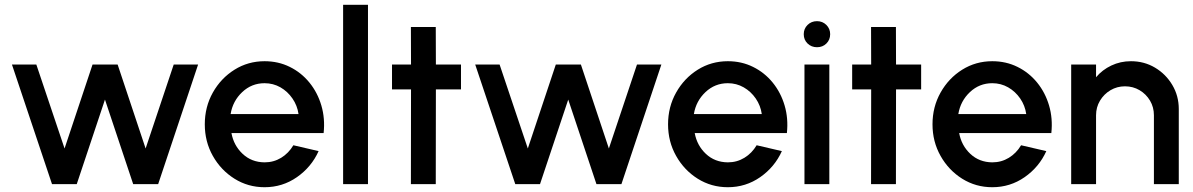

<svg xmlns="http://www.w3.org/2000/svg" viewBox="-20 -770 4990 803"><path d="M301 0H197.5L30 -500H132L250 -149L367 -500H472L589 -149L706.5 -500H808.5L641.5 0H537L419 -353.5Z M1086.5 13Q1017.5 13 960.8 -22.5Q904 -58 870.2 -117.8Q836.5 -177.5 836.5 -250Q836.5 -323 870.2 -383Q904 -443 960.8 -478.5Q1017.5 -514 1086.5 -514Q1144 -514 1192 -490.2Q1240 -466.5 1274 -424.8Q1308 -383 1324 -328.8Q1340 -274.5 1333.5 -213.5H948Q957.5 -161.5 994.8 -126.5Q1032 -91.5 1086.5 -91Q1124.5 -91 1155.8 -110Q1187 -129 1207 -162.5L1312.5 -138Q1282.5 -71.5 1222 -29.2Q1161.5 13 1086.5 13ZM944.5 -293H1228.5Q1223.5 -328.5 1203.2 -358Q1183 -387.5 1152.8 -404.8Q1122.5 -422 1086.5 -422Q1032.5 -422 993 -384.8Q953.5 -347.5 944.5 -293Z M1415 0V-750H1519V0Z M1908 -396H1803L1802.5 0H1698.5L1699 -396H1619.5V-500H1699L1698.5 -657H1802.5L1803 -500H1908Z M2238.5 0H2135L1967.5 -500H2069.5L2187.5 -149L2304.5 -500H2409.5L2526.5 -149L2644 -500H2746L2579 0H2474.5L2356.5 -353.5Z M3024 13Q2955 13 2898.2 -22.5Q2841.5 -58 2807.8 -117.8Q2774 -177.5 2774 -250Q2774 -323 2807.8 -383Q2841.5 -443 2898.2 -478.5Q2955 -514 3024 -514Q3081.5 -514 3129.5 -490.2Q3177.5 -466.5 3211.5 -424.8Q3245.5 -383 3261.5 -328.8Q3277.5 -274.5 3271 -213.5H2885.5Q2895 -161.5 2932.2 -126.5Q2969.5 -91.5 3024 -91Q3062 -91 3093.2 -110Q3124.5 -129 3144.5 -162.5L3250 -138Q3220 -71.5 3159.5 -29.2Q3099 13 3024 13ZM2882 -293H3166Q3161 -328.5 3140.8 -358Q3120.5 -387.5 3090.2 -404.8Q3060 -422 3024 -422Q2970 -422 2930.5 -384.8Q2891 -347.5 2882 -293Z M3344.5 -500H3448.5V0H3344.5ZM3397 -572.5Q3373.5 -572.5 3357.5 -588Q3341.5 -603.5 3341.5 -627Q3341.5 -650 3357.5 -665.8Q3373.5 -681.5 3397 -681.5Q3420 -681.5 3436 -665.8Q3452 -650 3452 -627Q3452 -603.5 3436.2 -588Q3420.5 -572.5 3397 -572.5Z M3832.5 -396H3727.5L3727 0H3623L3623.5 -396H3544V-500H3623.5L3623 -657H3727L3727.5 -500H3832.5Z M4130 13Q4061 13 4004.2 -22.5Q3947.5 -58 3913.8 -117.8Q3880 -177.5 3880 -250Q3880 -323 3913.8 -383Q3947.5 -443 4004.2 -478.5Q4061 -514 4130 -514Q4187.5 -514 4235.5 -490.2Q4283.5 -466.5 4317.5 -424.8Q4351.5 -383 4367.5 -328.8Q4383.5 -274.5 4377 -213.5H3991.5Q4001 -161.5 4038.2 -126.5Q4075.5 -91.5 4130 -91Q4168 -91 4199.2 -110Q4230.5 -129 4250.5 -162.5L4356 -138Q4326 -71.5 4265.5 -29.2Q4205 13 4130 13ZM3988 -293H4272Q4267 -328.5 4246.8 -358Q4226.5 -387.5 4196.2 -404.8Q4166 -422 4130 -422Q4076 -422 4036.5 -384.8Q3997 -347.5 3988 -293Z M4910 -314V0H4806V-288Q4806 -321.5 4789.8 -349Q4773.5 -376.5 4746 -392.8Q4718.5 -409 4685 -409Q4652 -409 4624.5 -392.8Q4597 -376.5 4580.5 -349Q4564 -321.5 4564 -288V0H4460V-500H4564V-447Q4590 -478 4628 -496Q4666 -514 4710 -514Q4765.5 -514 4810.8 -487Q4856 -460 4883 -414.5Q4910 -369 4910 -314Z"/></svg>

Font: Urbanist SemiBold
Style: Regular
Weight: 600
Designer: Corey Hu
Foundry: Corey Hu
Version: Version 1.321; ttfautohint (v1.8.4.7-5d5b)